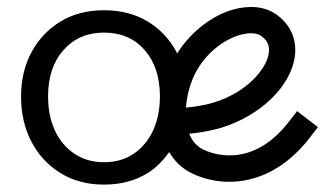

<svg xmlns="http://www.w3.org/2000/svg" viewBox="-20 -514 932 538"><path d="M812.5 -202.8 790 -173.6C685.2 -37.4 571.1 -84.3 549.2 -95.2C530.4 -104.4 517.8 -120.2 510.2 -139.3C545.3 -142.3 578.3 -149.5 600.7 -156.3C709 -189.6 793.3 -270.7 805.9 -353.6C813.3 -402.4 793.9 -446.5 752.5 -474.7C721 -496.2 677.5 -500.3 630 -486.3C580.1 -471.6 518.7 -431.1 476.1 -364C475.4 -365.3 475.3 -366.9 474.6 -368.2C455.2 -404.5 428.2 -433.1 393.5 -454C358.7 -474.8 318 -485.3 271.3 -485.3C225.2 -485.3 184.8 -474.8 150.1 -454C115.4 -433.1 88.2 -404.4 68.5 -368.2C48.8 -331.9 39 -290.1 39 -242.9C39 -196.2 48.7 -154.2 68 -117C87.4 -79.9 114.6 -50.5 149.6 -28.9C184.7 -7.3 225.2 3.3 271.3 3.3C318 3.3 358.7 -7.4 393.5 -28.9C418 -44.1 437.2 -64.6 454.1 -87.7C468.7 -63.3 488.7 -42.7 516.4 -29C546.4 -14.2 582.9 -4.6 622.4 -4.6C695.1 -4.6 778 -37.1 848.3 -128.5L870.8 -157.8L812.4 -202.7ZM408.8 -148C395.8 -120.3 377.7 -98.7 354.4 -83C331 -67.3 303.3 -59.4 271.4 -59.4C240 -59.4 212.5 -67.3 188.9 -83C165.2 -98.7 146.9 -120.3 134 -148C121.1 -175.7 114.7 -207.6 114.7 -243.9C114.7 -298 129.1 -341.3 158 -373.9C186.9 -406.4 224.7 -422.7 271.4 -422.7C318.7 -422.7 356.7 -406.4 385.2 -373.9C413.8 -341.2 428.1 -298 428.1 -243.9C428.1 -207.6 421.6 -175.7 408.8 -148ZM520 -293.5C549.9 -364.1 609.2 -403.4 650.9 -415.7C662.5 -419.1 673.6 -420.8 683.4 -420.8C694.8 -420.8 704.4 -418.5 711.1 -413.9C729.3 -401.4 736.3 -385.8 733.1 -364.6C726.1 -318.6 669.7 -254.6 579.1 -226.8C560.8 -221.2 531.7 -215 501.1 -212.5C503.1 -241.6 510.4 -270.5 520 -293.4Z"/></svg>

Font: Diatome Awesome Regular
Style: Regular
Weight: 400
Designer: 15.100.17
Foundry: 15.100.17
Version: Version 1.008;Fontself Maker 3.5.8